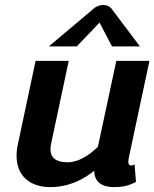

<svg xmlns="http://www.w3.org/2000/svg" viewBox="-20 -745 622 773"><path d="M380.8 -654.2 430.8 -558.3H543.3L433.3 -704.2C433.3 -704.2 423.3 -725 395.8 -725C368.3 -725 350 -704.2 350 -704.2L176.7 -558.3H289.2ZM448.3 -500 374.2 -154.2C340 -120.8 296.7 -91.7 252.5 -91.7C215.8 -91.7 183.3 -102.5 183.3 -144.2C183.3 -150.8 184.2 -158.3 185.8 -166.7L256.7 -500H123.3L52.5 -166.7C48.3 -149.2 46.7 -132.5 46.7 -118.3C46.7 -31.7 106.7 8.3 181.7 8.3C259.2 8.3 318.3 -24.2 359.2 -57.5C360 -16.7 384.2 8.3 440 8.3C487.5 8.3 507.5 -3.3 527.5 -12.5L521.7 -83.3C521.7 -83.3 511.7 -76.7 504.2 -79.2C499.2 -80.8 496.7 -85 496.7 -93.3C496.7 -98.3 497.5 -105.8 500 -116.7L581.7 -500Z"/></svg>

Font: BoonHome
Style: Bold Oblique
Weight: 700
Italic angle: -12°
Designer: Sungsit Sawaiwan
Foundry: Sungsit Sawaiwan
Version: Version 0.2